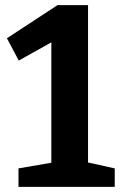

<svg xmlns="http://www.w3.org/2000/svg" viewBox="-20 -728 472 748"><path d="M427 -72V0H52V-72L180 -94V-563L53 -492L7 -579L204 -708H323V-95Z"/></svg>

Font: Bitter
Style: Bold
Weight: 700
Designer: Sol Matas, and Bitter project Authors
Foundry: Sol Matas
Version: Version 2.001